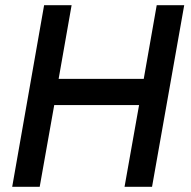

<svg xmlns="http://www.w3.org/2000/svg" viewBox="-20 -720 738 740"><path d="M150 -700H256L206 -416H534L584 -700H690L566 0H460L516 -315H189L133 0H27Z"/></svg>

Font: Cabin Medium
Style: Italic
Weight: 500
Italic angle: -7°
Designer: Pablo Impallari
Foundry: Pablo Impallari. http://www.impallari.com Igino Marini. http://www.ikern.com
Version: Version 2.200